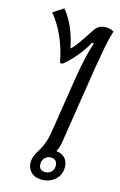

<svg xmlns="http://www.w3.org/2000/svg" viewBox="-148 -1057 704 1126"><g transform="rotate(15 204.5 -494.5)"><path d="M286 -233Q281 -201 267 -176Q299 -174 319.5 -153Q340 -132 340 -97Q340 -51 307.5 -21.5Q275 8 227 8Q184 8 161 -16Q138 -40 138 -72Q138 -93 146 -112.5Q154 -132 161.5 -144.5Q169 -157 171 -160Q200 -211 209 -265L265 -620Q286 -753 316 -843L305 -845Q282 -801 247 -758.5Q212 -716 170 -681H154Q123 -847 33 -956L96 -997Q166 -911 191 -779Q210 -795 234 -829Q258 -863 291 -914Q316 -953 360 -953Q388 -953 409 -940Q394 -892 383 -834.5Q372 -777 359 -699L356 -678ZM247 -132Q225 -132 210.5 -117Q196 -102 196 -79Q196 -60 206 -50Q216 -40 234 -40Q257 -40 271.5 -54.5Q286 -69 286 -92Q286 -111 275.5 -121.5Q265 -132 247 -132Z"/></g></svg>

Font: Thasadith
Style: Bold Italic
Weight: 700
Italic angle: -9°
Designer: Cadson Demak Co.,Ltd.
Foundry: Cadson Demak Co.,Ltd.
Version: Version 1.000; ttfautohint (v1.6)